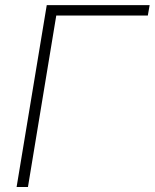

<svg xmlns="http://www.w3.org/2000/svg" viewBox="-20 -748 619 768"><path d="M578.6 -727.5 571.3 -686H205.1L91.8 0H46.4L167 -727.5Z"/></svg>

Font: Inter 24pt ExtraLight
Style: Italic
Weight: 250
Italic angle: -9.3988°
Version: Version 4.001;git-66647c0bb